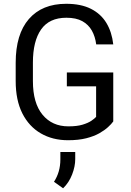

<svg xmlns="http://www.w3.org/2000/svg" viewBox="-20 -741 700 1028"><path d="M64 0ZM586.4 -90.8Q576.7 -77.1 558.3 -60.3Q540 -43.5 511.5 -27.3Q482.9 -11.2 441.7 -0.7Q400.4 9.8 344.2 9.8Q261.7 9.8 198.5 -26.9Q135.3 -63.5 99.6 -134Q64 -204.6 64 -307.1V-404.8Q64 -558.1 134.8 -639.4Q205.6 -720.7 334.5 -720.7Q413.6 -720.7 466.8 -693.8Q520 -667 549.6 -618.2Q579.1 -569.3 586.4 -503.4H495.1Q489.7 -545.4 471.7 -577.4Q453.6 -609.4 420.7 -627.7Q387.7 -646 335.4 -646Q244.1 -646 200.2 -583.5Q156.2 -521 156.2 -405.8V-307.1Q156.2 -189 207.8 -126.7Q259.3 -64.5 346.2 -64.5Q392.6 -64.5 422.1 -73.5Q451.7 -82.5 469 -94.2Q486.3 -106 494.6 -115.2V-278.8H337.9V-353H586.4ZM382.8 111.3Q382.8 149.9 366.2 193.1Q349.6 236.3 317.9 267.1L269 232.4Q303.2 180.2 303.2 112.8V72.8H382.8Z"/></svg>

Font: Robert Sans Medium
Style: Regular
Weight: 500
Designer: Christian Robertson (extended by Adam Twardoch)
Foundry: Google
Version: Version 12.135;April 2, 2019;FontCreator 11.5.0.2425 64-bit;